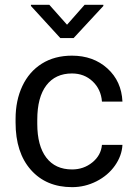

<svg xmlns="http://www.w3.org/2000/svg" viewBox="-20 -770 563 800"><path d="M280.3 -64Q328.6 -64 364.7 -93.3Q400.9 -122.6 404.8 -166.5H490.2Q487.8 -121.1 459 -80.1Q430.2 -39.1 382.1 -14.6Q334 9.8 280.3 9.8Q172.4 9.8 108.6 -62.3Q44.9 -134.3 44.9 -259.3V-274.4Q44.9 -351.6 73.2 -411.6Q101.6 -471.7 154.5 -504.9Q207.5 -538.1 279.8 -538.1Q368.7 -538.1 427.5 -484.9Q486.3 -431.6 490.2 -346.7H404.8Q400.9 -397.9 366 -430.9Q331.1 -463.9 279.8 -463.9Q210.9 -463.9 173.1 -414.3Q135.3 -364.7 135.3 -271V-253.9Q135.3 -162.6 172.9 -113.3Q210.4 -64 280.3 -64ZM259.3 -667 332.5 -750H410.6V-745.1L286.6 -611.3H231.4L108.9 -745.1V-750H185.5Z"/></svg>

Font: SteelSelectRoboto
Style: Roboto-Regular
Weight: 400
Designer: Google
Version: Version 2.137; 2017